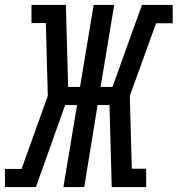

<svg xmlns="http://www.w3.org/2000/svg" viewBox="-54 -755 717 775"><path d="M-34 0V-73H33L139 -368L131 -662H73V-735H212L221 -404H269L324 -735H407L352 -404H400L519 -735H643V-661H576L470 -368L478 -74H536V0H397L388 -331H340L286 0H202L257 -331H209L91 0Z"/></svg>

Font: Iosevka Slab Extended Oblique
Style: Regular
Weight: 400
Width: 7
Italic angle: -9°
Monospace: yes
Designer: Belleve Invis
Foundry: Belleve Invis
Version: Version 11.1.0; ttfautohint (v1.8.3)